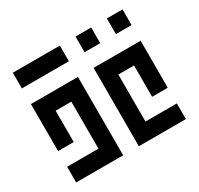

<svg xmlns="http://www.w3.org/2000/svg" viewBox="-149 -880 1097 1061"><g transform="rotate(-30 400.0 -350.0)"><path d="M350 -600V-700H50V-600ZM450 -700V-600H550V-700ZM650 -600H750V-700H650ZM50 -500V-200H150V-400H250V-100H50V0H350V-500ZM450 -500V0H750V-100H550V-400H650V-200H750V-500Z"/></g></svg>

Font: Mourier
Style: Regular
Weight: 400
Designer: Eric Mourier
Foundry: Velvetyne Type Foundry
Version: Version 2.000;hotconv 1.0.109;makeotfexe 2.5.65596